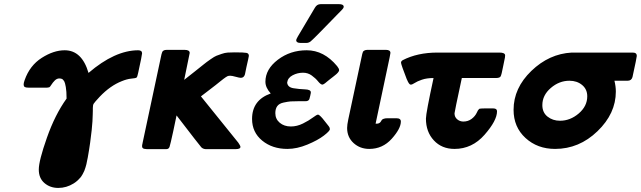

<svg xmlns="http://www.w3.org/2000/svg" viewBox="-20 -714 3121 935"><path d="M95.2 -304.2Q95.2 -310.1 100.1 -324.2Q125 -395 183.1 -432.1Q241.2 -469.2 294.9 -469.2Q378.9 -469.2 411.1 -358.9Q539.1 -468.8 652.8 -469.2Q671.9 -469.2 671.9 -454.1Q671.9 -446.3 652.8 -358.9Q648.9 -338.9 644.5 -335.9Q640.1 -333 619.1 -331.1Q598.1 -329.1 573.2 -318.8Q517.1 -296.9 465.8 -243.2Q439.9 -215.3 436 -208.7Q432.1 -202.1 432.1 -188V-175.8Q432.1 -174.8 431.6 -157Q431.2 -139.2 430.2 -123Q429.2 -106.9 426.5 -80.1Q423.8 -53.2 418.9 -18.6Q414.1 16.1 407.2 54.2Q406.2 57.1 404.1 68.6Q401.9 80.1 400.9 85Q399.9 89.8 396.5 100.8Q393.1 111.8 390.6 117.9Q388.2 124 382.6 134Q377 144 371.6 150.6Q366.2 157.2 357.7 165Q349.1 172.9 338.9 179.2Q303.7 201.2 263.9 201.2Q224.1 201.2 196.5 177.5Q168.9 153.8 168.9 111.8Q168.9 68.8 208.5 -43.5Q248 -155.8 304.2 -233.9Q304.2 -270 300.5 -290Q296.9 -310.1 293.5 -316.7Q290 -323.2 283.2 -329.1Q276.4 -332 269 -332Q256.8 -332 246.8 -322Q236.8 -312 230 -301Q223.1 -290 220.2 -289.1Q212.4 -287.1 207 -287.1H120.1Q106.9 -287.1 101.1 -290Q95.2 -293 95.2 -304.2Z M674.8 -20 765.6 -445.8Q765.6 -446.8 766.6 -450.2Q768.6 -458 770.3 -461.4Q772 -464.8 776.9 -468Q781.7 -471.2 792 -471.2H878.9Q903.8 -471.2 903.8 -456.1Q903.8 -455.1 877 -325.2Q899.9 -343.3 930.9 -367.7Q961.9 -392.1 973.4 -401.6Q984.9 -411.1 1004.9 -425Q1024.9 -439 1033.9 -442.4Q1043 -445.8 1058.8 -451.4Q1074.7 -457 1088.9 -458Q1103 -459 1123 -459Q1168.9 -459 1180.4 -456.5Q1191.9 -454.1 1191.9 -441.9Q1191.9 -439.9 1188.5 -424.6Q1185.1 -409.2 1179.9 -386.5Q1174.8 -363.8 1172.9 -352.1Q1168 -335 1152.8 -335Q1146 -335 1127.9 -340.1Q1109.9 -345.2 1101.1 -345.2Q1097.2 -345.2 1094 -344.7Q1090.8 -344.2 1087.9 -343Q1085 -341.8 1079.3 -337.9Q1073.7 -334 1068.4 -330.1Q1063 -326.2 1052.5 -317.6Q1042 -309.1 1030.5 -300Q1019 -291 999.5 -276.1Q980 -261.2 959 -245.1V-244.1L1140.6 -19Q1150.4 -4.9 1150.9 1Q1150.9 12.2 1127.9 12.2H981Q967.8 11.2 960 2.9Q951.2 -6.8 839.8 -151.9Q833 -121.1 823.7 -75.2Q809.6 -10.3 805.7 1Q801.8 12.2 790 12.2Q789.1 12.2 787.6 12.2H694.8Q693.8 12.2 690.4 11.7Q687 11.2 685.5 11.2Q684.1 11.2 681.4 10.5Q678.7 9.8 677.2 8.8Q675.8 7.8 674.3 6.3Q672.9 4.9 672.4 2.4Q671.9 0 671.9 -2.9Q671.9 -5.9 672.4 -8.5Q672.9 -11.2 673.8 -14.6Q674.8 -18.1 674.8 -20Z M1207.5 -134.8Q1207.5 -226.6 1298.3 -258.8Q1272.5 -287.6 1272.5 -315.9Q1272.5 -377 1333 -423.1Q1393.6 -469.2 1473.6 -469.2Q1557.6 -469.2 1621.6 -392.1Q1631.3 -379.9 1631.3 -373Q1631.3 -371.1 1630.9 -369.1Q1630.4 -367.2 1628.4 -364.5Q1626.5 -361.8 1624.5 -359.4Q1622.6 -356.9 1618.7 -353.5Q1614.7 -350.1 1611.1 -347.2Q1607.4 -344.2 1601.6 -339.6Q1595.7 -335 1590.6 -331.1Q1585.4 -327.1 1577.4 -320.6Q1569.3 -314 1563.5 -309.1Q1556.6 -303.2 1549.8 -301.8Q1541 -302.7 1528.8 -317.9Q1516.6 -333 1498 -346.4Q1479.5 -359.9 1455.6 -359.9Q1428.7 -359.9 1405 -347.4Q1381.3 -335 1378.4 -312Q1380.4 -289.1 1408.9 -284.4Q1437.5 -279.8 1465.6 -278.8Q1493.7 -277.8 1493.7 -264.2Q1493.7 -262.2 1493.2 -259Q1492.7 -255.9 1491.7 -252.4Q1490.7 -249 1490.7 -247.1Q1489.7 -244.1 1488.8 -240Q1487.8 -235.8 1487.3 -233.9Q1486.8 -231.9 1485.6 -229.5Q1484.4 -227.1 1482.9 -226.1Q1481.4 -225.1 1479.5 -223.6Q1477.5 -222.2 1474.1 -221.7Q1470.7 -221.2 1466.8 -221.2H1436.5Q1407.7 -221.2 1395.3 -220.2Q1382.8 -219.2 1361.1 -214.6Q1339.4 -210 1330.1 -197Q1320.8 -184.1 1320.8 -163.1Q1320.8 -134.3 1342.3 -116.2Q1363.8 -98.1 1396.5 -98.1Q1426.3 -98.1 1455.3 -112.5Q1484.4 -127 1503.4 -141.4Q1522.5 -155.8 1528.6 -155.8Q1534.7 -155.8 1550.8 -137.2Q1555.7 -131.3 1563.2 -121.6Q1570.8 -111.8 1573.7 -108.4Q1576.7 -105 1580.6 -99.6Q1584.5 -94.2 1585.4 -91.1Q1586.4 -87.9 1586.4 -85Q1586.4 -76.2 1556.9 -53.5Q1527.3 -30.8 1476.6 -9.8Q1425.8 11.2 1379.4 11.2Q1306.2 11.2 1256.8 -29.3Q1207.5 -69.8 1207.5 -134.8ZM1422.4 -519Q1422.4 -524.9 1454.6 -577.1Q1486.8 -631.3 1513.7 -676.8Q1523.4 -693.8 1541.5 -693.8H1631.3Q1653.3 -693.8 1653.8 -681.2Q1653.8 -679.2 1653.1 -677.5Q1652.3 -675.8 1650.9 -673.3Q1649.4 -670.9 1647.9 -669.4Q1646.5 -668 1643.6 -664.6Q1640.6 -661.1 1637.2 -658Q1633.8 -654.8 1628.2 -648.9Q1622.6 -643.1 1617.7 -638.2Q1586.9 -606 1545.4 -564Q1502.4 -520 1492.9 -512.5Q1483.4 -504.9 1471.7 -504.9H1443.4Q1422.4 -504.9 1422.4 -519Z M1670.4 -90.8Q1670.4 -106 1676.3 -133.8L1744.1 -451.2Q1746.1 -459 1747.6 -461.9Q1749 -464.8 1754.6 -468Q1760.3 -471.2 1769 -471.2H1859.4Q1881.3 -471.2 1881.3 -456.1Q1881.3 -453.1 1879.4 -445.1Q1877.4 -437 1877.4 -434.1L1809.1 -111.8H1817.4Q1825.2 -112.8 1829.1 -116Q1833 -119.1 1835.2 -123Q1837.4 -127 1839.4 -129.9Q1841.3 -132.8 1848.4 -135.5Q1855.5 -138.2 1867.2 -138.2H1910.2Q1932.1 -138.2 1932.1 -122.1Q1932.1 -87.9 1887.7 -38.3Q1843.3 11.2 1778.3 11.2Q1733.4 11.2 1701.9 -17.3Q1670.4 -45.9 1670.4 -90.8Z M1933.1 -407.2V-412.1L1936 -417L1940.9 -420.9Q2012.7 -458 2110.4 -458H2412.1Q2439 -458 2439.9 -444.8L2439 -434.1Q2435.1 -417 2430.2 -391.1Q2422.4 -349.1 2417.7 -341.6Q2413.1 -334 2394 -334H2229Q2192.9 -166 2193.4 -162.1Q2193.4 -144 2206.3 -133.1Q2219.2 -122.1 2236.3 -122.1Q2259.3 -122.1 2276.6 -135Q2293.9 -147.9 2302.2 -166Q2307.1 -178.2 2314 -184.1Q2319.8 -186 2338.4 -186H2382.3Q2400.4 -186 2400.4 -171.9Q2400.4 -127 2339.8 -57.9Q2279.3 11.2 2193.4 11.2Q2131.3 11.2 2092.8 -30.3Q2054.2 -71.8 2054.2 -136.2Q2054.2 -163.1 2091.3 -334Q2058.1 -334 2034.7 -325.9Q2011.2 -317.9 1999.3 -309.8Q1987.3 -301.8 1980 -301.8Q1972.2 -301.8 1962.4 -325.2Q1961.4 -327.1 1960.9 -328.1Q1934.1 -397.5 1933.1 -407.2Z M2481 -179.2Q2481 -285.2 2567.6 -368.7Q2654.3 -452.1 2764.2 -458H3061Q3081.1 -458 3081.1 -441.9Q3081.1 -435.1 3060.1 -338.9Q3055.2 -320.8 3036.1 -320.8H2972.2Q2979 -293 2979 -268.1Q2979 -161.1 2889.6 -75Q2800.3 11.2 2683.1 11.2Q2597.2 11.2 2539.1 -42Q2481 -95.2 2481 -179.2ZM2621.1 -202.1Q2621.1 -166 2646.5 -146Q2671.9 -126 2707 -126Q2756.8 -126 2798.3 -161.4Q2839.8 -196.8 2839.8 -245.1Q2839.8 -279.3 2814.9 -300Q2790 -320.8 2752.9 -320.8Q2703.1 -320.8 2662.1 -285.4Q2621.1 -250 2621.1 -202.1Z"/></svg>

Font: CMU Sans Serif
Style: BoldOblique
Weight: 700
Italic angle: -12°
Version: Version 0.7.0